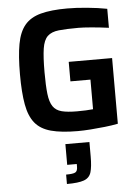

<svg xmlns="http://www.w3.org/2000/svg" viewBox="-64 -745 797 1098"><g transform="rotate(-5 334.5 -196.0)"><path d="M364 8Q270 8 210.5 -8Q151 -24 119 -63Q87 -102 74.5 -170.5Q62 -239 62 -344Q62 -449 74.5 -517.5Q87 -586 119.5 -625Q152 -664 211.5 -680Q271 -696 364 -696Q414 -696 477.5 -690Q541 -684 592 -674V-565Q540 -572 492.5 -576Q445 -580 419 -580Q348 -580 305.5 -575.5Q263 -571 240.5 -549.5Q218 -528 210.5 -479.5Q203 -431 203 -344Q203 -267 208.5 -219.5Q214 -172 231 -147Q248 -122 281 -113.5Q314 -105 369 -105Q393 -105 419 -106Q445 -107 461 -109V-279H346V-391H595V-14Q560 -7 519 -2.5Q478 2 437.5 5Q397 8 364 8ZM275 304V250Q314 250 327.5 243Q341 236 341 211V195H286V76H424V159Q424 218 414.5 249.5Q405 281 373 292.5Q341 304 275 304Z"/></g></svg>

Font: Saira SemiBold
Style: Regular
Weight: 600
Designer: Hector Gatti with collaboration of the Omnibus-Type team
Foundry: Omnibus-Type
Version: Version 1.100; ttfautohint (v1.8.3)